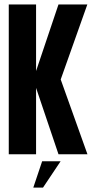

<svg xmlns="http://www.w3.org/2000/svg" viewBox="-20 -695 426 865"><path d="M19.5 0V-675H142.5V-375L243.5 -675H373.5L253.5 -337L374 0H243.5L142.5 -299V0ZM130 150.2 169.9 31.5H253.1L173.7 150.2Z"/></svg>

Font: Anybody Condensed SemiBold
Style: Regular
Weight: 600
Width: 3
Designer: Tyler Finck
Foundry: Etcetera Type Company
Version: Version 1.010; ttfautohint (v1.8.3) -l 8 -r 50 -G 200 -x 14 